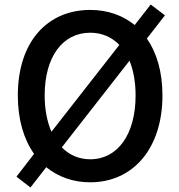

<svg xmlns="http://www.w3.org/2000/svg" viewBox="-20 -794 794 851"><path d="M380 14C568 14 700 -134 700 -371C700 -475 675 -560 631 -623L711 -726L648 -774L577 -683C524 -726 457 -750 380 -750C190 -750 59 -609 59 -371C59 -265 85 -177 131 -112L53 -11L115 37L185 -53C238 -10 304 14 380 14ZM380 -88C330 -88 287 -107 254 -141L554 -525C571 -483 581 -431 581 -371C581 -199 502 -88 380 -88ZM208 -210C189 -254 178 -308 178 -371C178 -543 258 -649 380 -649C431 -649 475 -630 509 -595Z"/></svg>

Font: Noto Sans TC Medium
Style: Regular
Weight: 500
Designer: Ryoko NISHIZUKA 西塚涼子 (kana, bopomofo & ideographs); Paul D. Hunt (Latin, Greek & Cyrillic); Sandoll Communications 산돌커뮤니
Foundry: Adobe
Version: Version 2.004;hotconv 1.0.118;makeotfexe 2.5.65603